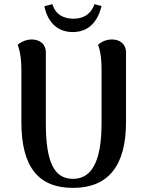

<svg xmlns="http://www.w3.org/2000/svg" viewBox="-20 -900 710 934"><path d="M474 -871C463 -873 452 -876 440 -880C423 -832 387 -809 338 -809C291 -809 250 -828 235 -880C222 -876 209 -873 196 -870C208 -806 249 -744 334 -744C417 -744 458 -803 474 -871ZM593 -647C593 -685 563 -708 525 -708C491 -708 467 -692 457 -682C472 -642 474 -598 474 -560V-301C474 -124 431 -30 335 -30C244 -30 203 -110 203 -301V-647C203 -685 173 -708 135 -708C102 -708 77 -692 66 -682C81 -642 84 -598 84 -560V-306C84 -85 169 14 335 14C507 14 593 -94 593 -306Z"/></svg>

Font: Arima Koshi ExtraBold
Style: Regular
Weight: 800
Designer: Joana Correia and Natanael Gama
Foundry: NDISCOVER
Version: Version 1.019;PS 001.019;hotconv 1.0.88;makeotf.lib2.5.64775